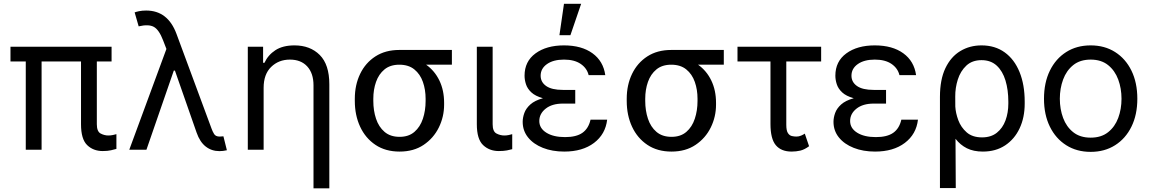

<svg xmlns="http://www.w3.org/2000/svg" viewBox="-20 -793 6095 1017"><path d="M571 -545.5V-467.3H492.9V-134.9Q492.9 -96.6 512.8 -85.9Q532.7 -75.3 554 -75.3Q565.7 -75.3 577.9 -77.8Q590.2 -80.3 596.6 -82.4V-4.3Q585.9 -1.1 567.8 3Q549.7 7.1 524.1 7.1Q474.1 7.1 441.6 -24.5Q409.1 -56.1 409.1 -134.9V-467.3H200.3V0H116.5V-467.3H35.5V-545.5Z M1142 7.5Q1100.9 7.5 1069.8 -16.7Q1038.7 -40.8 1021.3 -90.9L906.6 -419H900.6L755.7 0H664.8L861.5 -533.7L843.8 -579.5Q822.1 -636 794.4 -650.9Q766.7 -665.8 714.5 -653.4L693.2 -727.3Q699.6 -730.1 716.3 -733.7Q733 -737.2 754.3 -737.2Q869 -737.2 914.8 -613.6L1100.9 -110.8Q1105.8 -96.9 1114 -83.3Q1122.2 -69.6 1143.5 -69.6Q1147.7 -69.6 1153.9 -70.3Q1160.2 -71 1163.4 -71L1181.8 2.8Q1159.8 7.8 1142 7.5Z M1376.4 -328.1V0H1292.6V-545.5H1373.6V-460.2H1380.7Q1399.9 -501.8 1438.9 -527.2Q1478 -552.6 1539.8 -552.6Q1622.9 -552.6 1673.7 -501.8Q1724.4 -451 1724.4 -346.6V204.5H1640.6V-340.9Q1640.6 -404.8 1607.4 -441.1Q1574.2 -477.3 1515.6 -477.3Q1456 -477.3 1416.2 -438.4Q1376.4 -399.5 1376.4 -328.1Z M1859.4 -258.5V-269.9Q1859.4 -343 1887.6 -401.6Q1915.8 -460.2 1968.6 -494.3Q2021.3 -528.4 2095.2 -528.4H2373.6V-450.3H2237.2Q2282.3 -418.3 2307.4 -366.5Q2332.4 -314.6 2332.4 -248.6V-238.6Q2332.4 -174.7 2304.5 -117.9Q2276.6 -61.1 2223.9 -25.6Q2171.2 9.9 2096.6 9.9Q2022 9.9 1968.9 -25.6Q1915.8 -61.1 1887.6 -121.8Q1859.4 -182.5 1859.4 -258.5ZM1957.4 -269.9V-258.5Q1957.4 -207.4 1971.8 -164.1Q1986.2 -120.7 2016.9 -94.5Q2047.6 -68.2 2096.6 -68.2Q2144.9 -68.2 2175.2 -94.5Q2205.6 -120.7 2220 -164.1Q2234.4 -207.4 2234.4 -258.5V-269.9Q2234.4 -318.2 2220 -359.2Q2205.6 -400.2 2174.9 -425.2Q2144.2 -450.3 2095.2 -450.3Q2046.9 -450.3 2016.5 -425.2Q1986.2 -400.2 1971.8 -359.2Q1957.4 -318.2 1957.4 -269.9Z M2505.7 -545.5H2589.5V-134.9Q2589.5 -96.6 2609.6 -85.9Q2629.6 -75.3 2652 -75.3Q2662.6 -75.3 2675.2 -77.8Q2687.9 -80.3 2693.2 -82.4V-2.8Q2682.5 0.4 2665.1 3.7Q2647.7 7.1 2622.2 7.1Q2572.1 7.1 2538.9 -24.5Q2505.7 -56.1 2505.7 -134.9Z M3027 -284.1V-244.3H2961.6Q2904.1 -244.3 2870.4 -217.5Q2836.6 -190.7 2836.6 -152Q2836.6 -113.6 2873.9 -90.2Q2911.2 -66.8 2973 -66.8Q3032.7 -66.8 3065 -89.5Q3097.3 -112.2 3108 -159.1H3196Q3187.1 -82 3126.4 -36Q3065.7 9.9 2968.7 9.9Q2905.5 9.9 2855.6 -9.8Q2805.8 -29.5 2777.2 -65Q2748.6 -100.5 2748.6 -147.7Q2748.6 -170.1 2757.3 -194.4Q2766 -218.8 2789.2 -239.7Q2812.5 -260.7 2855.8 -272.7Q2815.3 -284.1 2794.4 -303.8Q2773.4 -323.5 2766 -346.8Q2758.5 -370 2758.5 -392Q2758.5 -467.7 2816.4 -510.1Q2874.3 -552.6 2967.3 -552.6Q3060.7 -552.6 3118.3 -510.8Q3175.8 -469.1 3186.1 -394.9H3098Q3089.1 -431.8 3055.8 -454.5Q3022.4 -477.3 2967.3 -477.3Q2911.2 -477.3 2877.5 -453.7Q2843.7 -430 2843.7 -392Q2843.7 -358 2873 -337.4Q2902.3 -316.8 2961.6 -316.8H3027ZM2943.2 -606.5 2967.3 -772.7H3058.2L3001.4 -606.5Z M3299.7 -258.5V-269.9Q3299.7 -343 3327.9 -401.6Q3356.2 -460.2 3408.9 -494.3Q3461.6 -528.4 3535.5 -528.4H3813.9V-450.3H3677.6Q3722.7 -418.3 3747.7 -366.5Q3772.7 -314.6 3772.7 -248.6V-238.6Q3772.7 -174.7 3744.9 -117.9Q3717 -61.1 3664.2 -25.6Q3611.5 9.9 3536.9 9.9Q3462.4 9.9 3409.3 -25.6Q3356.2 -61.1 3327.9 -121.8Q3299.7 -182.5 3299.7 -258.5ZM3397.7 -269.9V-258.5Q3397.7 -207.4 3412.1 -164.1Q3426.5 -120.7 3457.2 -94.5Q3487.9 -68.2 3536.9 -68.2Q3585.2 -68.2 3615.6 -94.5Q3646 -120.7 3660.3 -164.1Q3674.7 -207.4 3674.7 -258.5V-269.9Q3674.7 -318.2 3660.3 -359.2Q3646 -400.2 3615.2 -425.2Q3584.5 -450.3 3535.5 -450.3Q3487.2 -450.3 3456.9 -425.2Q3426.5 -400.2 3412.1 -359.2Q3397.7 -318.2 3397.7 -269.9Z M4329.5 -545.5V-467.3H4144.9V-132.1Q4144.9 -100.9 4153.6 -87.9Q4162.3 -74.9 4174.9 -72.3Q4187.5 -69.6 4198.9 -69.6Q4211.6 -69.6 4223.5 -74.8Q4235.4 -79.9 4242.9 -85.2L4265.6 -18.5Q4241.1 -0.4 4218.9 4.8Q4196.7 9.9 4173.3 9.9Q4117.9 9.9 4089.5 -23.8Q4061.1 -57.5 4061.1 -136.4V-467.3H3886.4V-545.5Z M4673.3 -284.1V-244.3H4608Q4550.4 -244.3 4516.7 -217.5Q4483 -190.7 4483 -152Q4483 -113.6 4520.2 -90.2Q4557.5 -66.8 4619.3 -66.8Q4679 -66.8 4711.3 -89.5Q4743.6 -112.2 4754.3 -159.1H4842.3Q4833.5 -82 4772.7 -36Q4712 9.9 4615.1 9.9Q4551.8 9.9 4502 -9.8Q4452.1 -29.5 4423.5 -65Q4394.9 -100.5 4394.9 -147.7Q4394.9 -170.1 4403.6 -194.4Q4412.3 -218.8 4435.5 -239.7Q4458.8 -260.7 4502.1 -272.7Q4461.6 -284.1 4440.7 -303.8Q4419.7 -323.5 4412.3 -346.8Q4404.8 -370 4404.8 -392Q4404.8 -467.7 4462.7 -510.1Q4520.6 -552.6 4613.6 -552.6Q4707 -552.6 4764.6 -510.8Q4822.1 -469.1 4832.4 -394.9H4744.3Q4735.4 -431.8 4702.1 -454.5Q4668.7 -477.3 4613.6 -477.3Q4557.5 -477.3 4523.8 -453.7Q4490.1 -430 4490.1 -392Q4490.1 -358 4519.4 -337.4Q4548.7 -316.8 4608 -316.8H4673.3Z M4958.8 203.1V-279.8Q4958.8 -371.4 4987.7 -432Q5016.7 -492.5 5066.6 -522.5Q5116.5 -552.6 5179 -552.6Q5250.7 -552.6 5301.8 -515.6Q5353 -478.7 5380.3 -411.6Q5407.7 -344.5 5407.7 -254.3V-244.3Q5407.7 -170.5 5380.7 -113.1Q5353.7 -55.8 5304 -22.9Q5254.3 9.9 5186.1 9.9Q5136.7 9.9 5101.6 -7.6Q5066.4 -25.2 5041.2 -57.9L5042.6 203.1ZM5040.1 -228.7Q5041.9 -194.6 5055.9 -156.6Q5070 -118.6 5100.3 -92Q5130.7 -65.3 5181.8 -65.3Q5229.4 -65.3 5260.3 -90Q5291.2 -114.7 5306.1 -155.4Q5321 -196 5321 -244.3V-254.3Q5321 -316.8 5305.9 -366.7Q5290.8 -416.5 5259.4 -445.5Q5228 -474.4 5179 -474.4Q5129.3 -474.4 5098.4 -445.3Q5067.5 -416.2 5053.4 -371.8Q5039.4 -327.4 5039.8 -281.2Z M5757.1 11.4Q5683.2 11.4 5627.7 -23.8Q5572.1 -58.9 5541 -122.2Q5509.9 -185.4 5509.9 -269.9Q5509.9 -355.1 5541 -418.7Q5572.1 -482.2 5627.7 -517.4Q5683.2 -552.6 5757.1 -552.6Q5831 -552.6 5886.5 -517.4Q5942.1 -482.2 5973.2 -418.7Q6004.3 -355.1 6004.3 -269.9Q6004.3 -185.4 5973.2 -122.2Q5942.1 -58.9 5886.5 -23.8Q5831 11.4 5757.1 11.4ZM5757.1 -63.9Q5813.2 -63.9 5849.4 -92.7Q5885.7 -121.4 5903.1 -168.3Q5920.5 -215.2 5920.5 -269.9Q5920.5 -324.6 5903.1 -371.8Q5885.7 -419 5849.4 -448.2Q5813.2 -477.3 5757.1 -477.3Q5701 -477.3 5664.8 -448.2Q5628.6 -419 5611.2 -371.8Q5593.8 -324.6 5593.8 -269.9Q5593.8 -215.2 5611.2 -168.3Q5628.6 -121.4 5664.8 -92.7Q5701 -63.9 5757.1 -63.9Z"/></svg>

Font: Inter Alia
Style: Regular
Weight: 400
Designer: Rasmus Andersson (Latin, Greek, Cyrillic etc.) and Evan from Shavian.info (Shavian, old style figures)
Foundry: Shavian.info
Version: Version 0.001;git-37ab20767